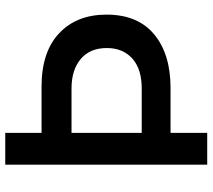

<svg xmlns="http://www.w3.org/2000/svg" viewBox="-58 -732 790 713"><g transform="rotate(-90 336.5 -375.0)"><path d="M82 0V-750H200.2V-615.2H372.1Q500.5 -615.2 569.8 -550Q639.2 -484.9 639.2 -374Q639.2 -257.8 565.9 -197Q492.7 -136.2 367.2 -136.2H200.2V0ZM200.2 -243.2H365.2Q437 -243.2 476.1 -278.1Q515.1 -313 515.1 -373Q515.1 -435.5 474.4 -469.7Q433.6 -503.9 365.2 -503.9H200.2Z"/></g></svg>

Font: BDO Grotesk Medium
Style: Regular
Weight: 500
Designer: Deni Anggara
Foundry: Lokal Container
Version: Version 2.000